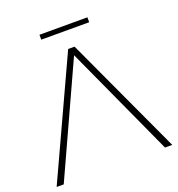

<svg xmlns="http://www.w3.org/2000/svg" viewBox="-146 -949 991 1069"><g transform="rotate(-20 349.0 -414.5)"><path d="M349 -656 649 0H692L368 -700H330L7 0H49ZM491 -800V-829H207V-800Z"/></g></svg>

Font: Montserrat-Alt1 ExtLt
Style: Regular
Weight: 200
Designer: Differentunic
Foundry: Differentunic
Version: Version 7.222